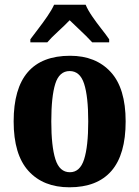

<svg xmlns="http://www.w3.org/2000/svg" viewBox="-20 -786 592 816"><path d="M275 10Q164 10 101 -59.5Q38 -129 38 -270Q38 -549 278 -549Q387 -549 450.5 -480Q514 -411 514 -270Q514 -129 453.5 -59.5Q393 10 275 10ZM277 -54Q320 -54 337.5 -109Q355 -164 355 -270Q355 -376 337.5 -430Q320 -484 276 -484Q232 -484 215 -430Q198 -376 198 -270Q198 -164 215.5 -109Q233 -54 277 -54ZM109 -619Q123 -638 143 -664Q163 -690 181.5 -717Q200 -744 210 -766H344Q353 -744 371.5 -717Q390 -690 410.5 -664Q431 -638 444 -619V-606H372Q363 -616 345.5 -633.5Q328 -651 308.5 -669Q289 -687 276 -700Q256 -679 226.5 -652Q197 -625 181 -606H109Z"/></svg>

Font: Noto Serif Georgian Condensed ExtraBold
Style: Regular
Weight: 800
Width: 3
Designer: Monotype Design Team, Akaki Razmadze
Foundry: Google LLC
Version: Version 2.003; ttfautohint (v1.8.4.7-5d5b)